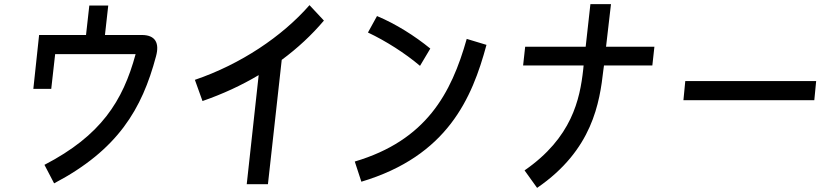

<svg xmlns="http://www.w3.org/2000/svg" viewBox="-20 -855 4040 933"><path d="M196 -54 243 36C553 -127 670 -325 738 -581C756 -646 735 -685 669 -685H490L506 -828H414L398 -685H170L142 -423H229L248 -592H639C577 -363 470 -196 196 -54Z M1179 40H1282L1349 -564C1426 -621 1495 -685 1554 -755L1484 -830C1351 -678 1150 -543 927 -467L964 -364C1062 -398 1153 -440 1237 -490Z M2071 -619C1995 -681 1903 -739 1812 -777L1768 -697C1855 -656 1949 -596 2021 -535ZM2344 -637 2248 -666C2173 -400 2051 -173 1704 -70L1736 28C2154 -97 2274 -377 2344 -637Z M2590 58C2860 -127 2894 -357 2912 -515L2915 -537H3150L3160 -628H2925L2949 -835H2849L2826 -628H2532L2522 -537H2816L2814 -517C2798 -372 2759 -186 2529 -27Z M3946 -461H3310L3301 -368H3937Z"/></svg>

Font: Smiley Sans Oblique
Style: Regular
Weight: 400
Italic angle: -8°
Designer: oooooohmygosh, Nagisa Chen, Janine Sui, Heda Shi, Jian Li
Foundry: atelierAnchor
Version: Version 2.0.1